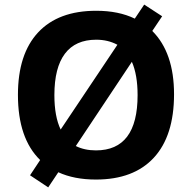

<svg xmlns="http://www.w3.org/2000/svg" viewBox="-20 -772 836 836"><path d="M643.1 -637.2Q737.8 -542.5 737.8 -361.6Q737.8 -180.7 649.9 -85.4Q562 9.8 397.9 9.8Q302.7 9.8 233.9 -22L189.9 43.9L110.8 -8.8L154.8 -75.2Q58.1 -169.4 58.1 -358.9Q58.1 -536.6 146 -630.9Q233.9 -725.1 398.9 -725.1Q496.6 -725.1 566.9 -690.9L607.9 -752L686 -701.2ZM398.9 -599.1Q308.6 -599.1 262.7 -538.3Q216.8 -477.5 216.8 -357.9Q216.8 -265.1 244.1 -208L491.2 -577.1Q450.2 -599.1 398.9 -599.1ZM397.9 -117.2Q579.1 -117.2 579.1 -357.9Q579.1 -445.8 554.2 -502.9L310.1 -136.2Q347.7 -117.2 397.9 -117.2Z"/></svg>

Font: Open Sans Hebrew
Style: Bold
Weight: 700
Foundry: Ascender Corporation, Yanek Iontef
Version: Version 2.001;PS 002.001;hotconv 1.0.70;makeotf.lib2.5.58329